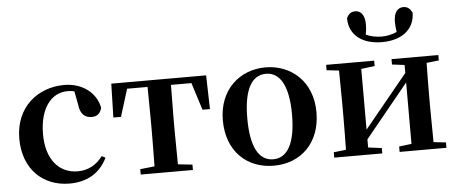

<svg xmlns="http://www.w3.org/2000/svg" viewBox="-54 -957 2627 1103"><g transform="rotate(-5 1260.0 -405.5)"><path d="M394 -431C400 -375 428 -354 466 -354C496 -354 515 -369 524 -401C509 -487 430 -551 324 -551C170 -551 40 -447 40 -266C40 -88 155 16 306 16C411 16 483 -31 524 -114L503 -125C467 -77 419 -50 359 -50C251 -50 178 -134 178 -279C178 -428 245 -514 340 -514C353 -514 366 -513 379 -509Z M1053 -498 1103 -340H1146L1141 -535H594L589 -340H633L682 -498H800C801 -441 802 -357 802 -300V-235C802 -179 801 -97 800 -40L717 -31V0H1018V-31L935 -40C934 -97 933 -179 933 -235V-300C933 -357 934 -441 935 -498Z M1484 16C1637 16 1754 -89 1754 -269C1754 -449 1629 -551 1484 -551C1338 -551 1214 -448 1214 -269C1214 -90 1329 16 1484 16ZM1484 -21C1401 -21 1355 -102 1355 -268C1355 -433 1401 -514 1484 -514C1565 -514 1613 -433 1613 -268C1613 -102 1565 -21 1484 -21Z M2165 -637C2278 -637 2354 -694 2354 -791C2342 -814 2328 -827 2303 -827C2275 -827 2248 -806 2248 -747C2248 -725 2250 -707 2253 -688C2225 -675 2194 -669 2165 -669C2135 -669 2103 -675 2075 -688C2079 -707 2081 -725 2081 -747C2081 -806 2054 -827 2026 -827C2001 -827 1986 -814 1976 -791C1976 -694 2051 -637 2165 -637ZM2480 -504V-535H2210V-504L2282 -495V-449L2032 -144V-494L2110 -504V-535H1833V-504L1904 -496C1905 -439 1906 -356 1906 -300V-235C1906 -179 1905 -96 1904 -39L1833 -31V0H2110V-31L2032 -41V-88L2282 -394V-40L2210 -31V0H2480V-31L2409 -39C2408 -96 2407 -179 2407 -235V-300C2407 -356 2408 -439 2409 -496Z"/></g></svg>

Font: Source Han Serif
Style: Bold
Weight: 700
Designer: Ryoko NISHIZUKA 西塚涼子 (kana & ideographs); Frank Grießhammer (Latin, Greek & Cyrillic); Wenlong ZHANG 张文龙 (bopomofo); San
Foundry: Adobe Systems Incorporated
Version: Version 1.001;PS 1.001;hotconv 16.6.54;makeotf.lib2.5.65590